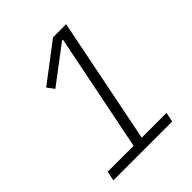

<svg xmlns="http://www.w3.org/2000/svg" viewBox="-196 -815 932 932"><g transform="rotate(-45 270.0 -349.0)"><path d="M40 0 50 -49H228L350 -656H344L155 -513L128 -549L324 -698H414L284 -49H454L444 0Z"/></g></svg>

Font: IBM Plex Sans Cond Light
Style: Italic
Weight: 300
Width: 3
Italic angle: -11°
Designer: Mike Abbink, Paul van der Laan, Pieter van Rosmalen
Foundry: Bold Monday
Version: Version 1.3